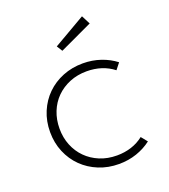

<svg xmlns="http://www.w3.org/2000/svg" viewBox="-130 -779 780 887"><g transform="rotate(-20 260.5 -335.0)"><path d="M304.1 14.5Q250.9 14.5 205.2 -4.1Q159.5 -22.7 125.9 -55.7Q92.3 -88.6 73.2 -134.1Q54.1 -179.5 54.1 -232.7Q54.1 -286.4 73.2 -331.8Q92.3 -377.3 125.9 -410.2Q159.5 -443.2 205.2 -461.6Q250.9 -480 304.1 -480Q350.5 -480 391.6 -465.9Q432.7 -451.8 464.1 -427.3L440 -396.8Q412.7 -418.2 379.5 -428.9Q346.4 -439.5 308.2 -439.5Q262.7 -439.5 224.5 -423.9Q186.4 -408.2 158.6 -380.7Q130.9 -353.2 115.7 -315.2Q100.5 -277.3 100.5 -232.7Q100.5 -188.6 115.7 -150.9Q130.9 -113.2 158.4 -85.5Q185.9 -57.7 224.1 -41.8Q262.3 -25.9 308.6 -25.9Q346.4 -25.9 379.5 -36.6Q412.7 -47.3 439.5 -68.6L464.1 -38.2Q432.3 -13.6 391.4 0.5Q350.5 14.5 304.1 14.5ZM375.5 -685.5 397.7 -642.3 235.9 -566.8 218.6 -594.5Z"/></g></svg>

Font: Spartan Light
Style: Regular
Weight: 300
Designer: Matt Bailey, Mirko Velimirovic
Foundry: Matt Bailey
Version: Version 1.005